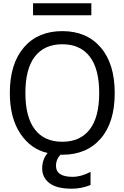

<svg xmlns="http://www.w3.org/2000/svg" viewBox="-20 -932 755 1171"><path d="M193.4 -141.6Q251 -67.4 359.9 -67.4Q468.8 -67.4 526.9 -142.1Q585 -216.8 585 -364.7Q585 -512.7 526.9 -587.4Q468.8 -662.1 359.9 -662.1Q251 -662.1 192.9 -587.4Q134.8 -512.7 134.8 -364.7Q134.8 -216.8 193.4 -141.6ZM181.6 -838.9V-912.1H537.1V-838.9ZM40 -365.2Q40 -543 125.5 -642.6Q210.9 -742.2 359.9 -742.2Q508.8 -742.2 594.2 -642.6Q679.7 -543 679.7 -364.3Q679.7 -185.5 594.2 -86.9Q508.8 11.7 360.4 11.7H348.6Q321.3 41 321.3 78.1Q321.3 146.5 422.9 146.5Q474.6 146.5 532.2 116.2V196.3Q473.6 219.7 416 218.8Q325.2 218.8 281.2 184.6Q237.3 150.4 237.3 95.2Q237.3 40 270.5 1Q168 -21.5 104 -117.2Q40 -212.9 40 -365.2Z"/></svg>

Font: Gen Shin Gothic Regular
Style: Regular
Weight: 400
Designer: [Source Han Sans]
Ryoko NISHIZUKA  (kana & ideographs); Paul D. Hunt (Latin, Greek & Cyrillic); Wenlong ZHANG  (bopomofo
Version: Version 1.002.20150607